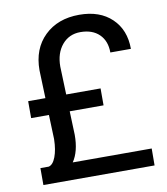

<svg xmlns="http://www.w3.org/2000/svg" viewBox="-81 -789 744 857"><g transform="rotate(-10 290.5 -360.5)"><path d="M219.2 -303.7 223.1 -196.3Q223.1 -121.1 192.9 -76.7H550.8L550.3 0H46.4V-76.7H84Q103.5 -81.1 115.7 -113Q127.9 -145 128.9 -191.9V-195.8L125 -303.7H44.4V-380.4H122.6L118.2 -507.3Q118.2 -604.5 178 -662.6Q237.8 -720.7 335.4 -720.7Q428.2 -720.7 482.4 -668.9Q536.6 -617.2 536.6 -530.8H443.4Q443.4 -583 412.4 -613.3Q381.3 -643.6 327.1 -643.6Q275.9 -643.6 244.1 -606Q212.4 -568.4 212.4 -507.3L216.8 -380.4H372.6V-303.7Z"/></g></svg>

Font: Vazir FD-UI
Style: Regular-FD-UI
Weight: 400
Designer: Saber Rastikerdar
Foundry: Saber Rastikerdar
Version: Version 30.1.0